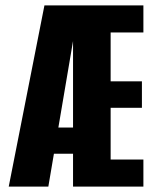

<svg xmlns="http://www.w3.org/2000/svg" viewBox="-20 -695 572 715"><path d="M12.5 0H160L263 -607V-675H145.5ZM120.5 -122.5H295V-220H143.5ZM252 0H514V-101H392V-293.5H508.5V-392H392V-574H514V-675H252Z"/></svg>

Font: Anybody ExtraCondensed
Style: Bold
Weight: 700
Width: 2
Version: Version 1.113;gftools[0.9.25]